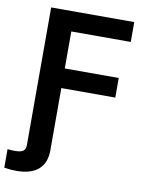

<svg xmlns="http://www.w3.org/2000/svg" viewBox="-134 -798 819 1078"><g transform="rotate(10 275.5 -259.0)"><path d="M-34.2 204.1V98.6Q-23.9 100.1 -12.5 100.6Q-1 101.1 8.8 101.1Q43 101.1 55.9 90.6Q68.8 80.1 68.8 56.2V-62H203.6V63Q203.6 135.3 161.1 172.6Q118.7 210 36.1 210Q15.1 210 -3.2 208.3Q-21.5 206.5 -34.2 204.1ZM68.8 0V-727.5H542.5V-614.3H203.6V-403.3H511.2V-291.5H203.6V0Z"/></g></svg>

Font: V-Inter
Style: SemiBold-600
Weight: 600
Designer: Rasmus Andersson
Foundry: rsms
Version: Version 4.000;git-4146feb